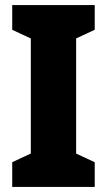

<svg xmlns="http://www.w3.org/2000/svg" viewBox="-20 -734 420 754"><path d="M352 0V-97L279 -131V-583L352 -617V-714H28V-617L101 -583V-131L28 -97V0Z"/></svg>

Font: Noto Sans Devanagari Condensed Black
Style: Regular
Weight: 900
Width: 3
Designer: Jelle Bosma - Monotype Design Team
Foundry: Monotype Imaging Inc.
Version: Version 2.004